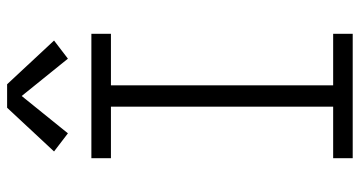

<svg xmlns="http://www.w3.org/2000/svg" viewBox="-256 -756 1012 540"><g transform="rotate(-90 250.0 -486.0)"><path d="M75 0V-55H220V-680H75V-735H425V-680H280V-55H425V0ZM145 -801 94 -840 217 -972H283L406 -840L355 -801L250 -931Z"/></g></svg>

Font: Iosevka SS04 Light
Style: Regular
Weight: 300
Monospace: yes
Designer: Belleve Invis
Foundry: Belleve Invis
Version: Version 19.0.0; ttfautohint (v1.8.4)